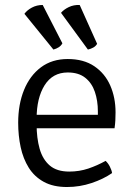

<svg xmlns="http://www.w3.org/2000/svg" viewBox="-20 -739 543 771"><path d="M95 -224V-278H373V-292Q373 -334.5 361 -370Q349 -405.5 322.2 -426.8Q295.5 -448 252 -448Q191.5 -448 159.2 -396.8Q127 -345.5 127 -262V-240Q127 -184.5 139.2 -141.5Q151.5 -98.5 180 -74.2Q208.5 -50 258 -50Q298.5 -50 334.8 -62.2Q371 -74.5 404 -93Q414 -84 421.2 -69.8Q428.5 -55.5 430 -44Q395.5 -20 347.8 -4Q300 12 249 12Q193.5 12 155.8 -8.8Q118 -29.5 95.5 -65.5Q73 -101.5 63 -148Q53 -194.5 53 -246Q53 -320 76.5 -377.8Q100 -435.5 144.5 -468.8Q189 -502 252 -502Q316 -502 358.8 -473Q401.5 -444 422.8 -395.5Q444 -347 444 -288Q444 -270 443.2 -256Q442.5 -242 440 -224ZM151.5 -719 230.5 -565Q225.5 -555.5 215.8 -549.2Q206 -543 194.5 -540L78 -683.5Q88.5 -698 108 -708.5Q127.5 -719 151.5 -719ZM300 -719 370 -563Q364.5 -553.5 354.5 -548Q344.5 -542.5 333 -540L225 -687.5Q236.5 -701 256.2 -710.5Q276 -720 300 -719Z"/></svg>

Font: Signika Negative Light Light
Style: Regular
Weight: 300
Version: Version 2.001